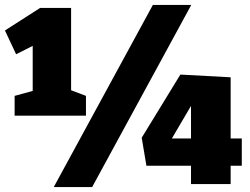

<svg xmlns="http://www.w3.org/2000/svg" viewBox="-30 -743 1011 775"><path d="M257 -355 235 -387 317 -356V-276H29V-356L124 -382L102 -355V-577L144 -579L35 -524L-10 -620L132 -711H257ZM187 12 587 -723H742L342 12ZM741 -105 758 -74H561L542 -187L698 -442L901 -431V-162L865 -184H946V-74H865L901 -105V0H741ZM762 -184 741 -162V-354L763 -353L639 -142L619 -184Z"/></svg>

Font: Bitter Thin Black
Style: Regular
Weight: 900
Version: Version 3.020